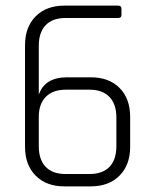

<svg xmlns="http://www.w3.org/2000/svg" viewBox="-20 -663 535 683"><path d="M118 -143Q118 -95 142.5 -69.5Q167 -44 213 -44H298Q345 -44 369.5 -69.5Q394 -95 394 -143V-245Q394 -292 369.5 -318Q345 -344 298 -344H215Q168 -344 143 -318.5Q118 -293 118 -248ZM443 -141Q443 -76 405 -38Q367 0 303 0H209Q145 0 107 -38Q69 -76 69 -141V-502Q69 -567 107 -605Q145 -643 209 -643H400Q412 -643 412 -632V-609Q412 -599 400 -599H213Q167 -599 142.5 -573.5Q118 -548 118 -500V-326Q139 -388 219 -388H303Q368 -388 405.5 -350Q443 -312 443 -247Z"/></svg>

Font: Rajdhani
Style: Regular
Weight: 400
Designer: Satya Rajpurohit, Jyotish Sonowal
Foundry: Indian Type Foundry
Version: Version 1.201 February 1, 2022